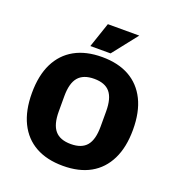

<svg xmlns="http://www.w3.org/2000/svg" viewBox="-130 -805 842 919"><g transform="rotate(20 291.5 -345.5)"><path d="M292 10Q210 10 152.5 -22Q95 -54 64.5 -116Q34 -178 34 -267Q34 -357 64.5 -418.5Q95 -480 152.5 -512Q210 -544 292 -544Q374 -544 431 -512Q488 -480 518.5 -418.5Q549 -357 549 -267Q549 -178 518.5 -116Q488 -54 431 -22Q374 10 292 10ZM292 -101Q347 -101 372.5 -131.5Q398 -162 398 -228V-306Q398 -372 372.5 -402.5Q347 -433 292 -433Q237 -433 211 -402.5Q185 -372 185 -306V-228Q185 -162 211 -131.5Q237 -101 292 -101ZM220 -574 263 -701H423L323 -574Z"/></g></svg>

Font: Mozilla Headline ExtraLight
Style: Regular
Weight: 200
Designer: Studio DRAMA
Foundry: Studio DRAMA
Version: Version 1.000